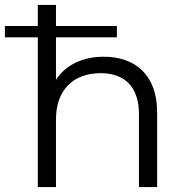

<svg xmlns="http://www.w3.org/2000/svg" viewBox="-53 -762 743 782"><path d="M370 -531C282 -531 213 -496 175 -437V-610H423V-656H175V-742H101V-656H-33V-610H101V0H175V-276C175 -395 245 -464 357 -464C455 -464 513 -408 513 -297V0H587V-305C587 -456 498 -531 370 -531Z"/></svg>

Font: Montserrat-Alt1
Style: Regular
Weight: 400
Designer: Differentunic
Foundry: Differentunic
Version: Version 7.222